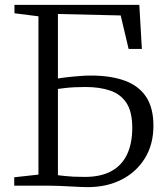

<svg xmlns="http://www.w3.org/2000/svg" viewBox="-20 -763 691 789"><path d="M340.5 6Q330.5 6 310.5 5.2Q290.5 4.5 266.2 3Q242 1.5 219.2 0.8Q196.5 0 180 0H38.5V-34.5L138 -45.5V-696L39.5 -708.5V-743H552.5L563 -562H508.5L476 -699.5L218 -705.5V-440.5Q230 -442.5 245.8 -444.5Q261.5 -446.5 279.5 -448.2Q297.5 -450 316.2 -451.2Q335 -452.5 353 -452.5Q436 -452.5 493.5 -431.2Q551 -410 580.8 -364.5Q610.5 -319 610.5 -246.5Q610.5 -169.5 575.5 -112.8Q540.5 -56 479.8 -25Q419 6 340.5 6ZM328.5 -36Q394 -36 437.2 -59.5Q480.5 -83 502 -128.2Q523.5 -173.5 523.5 -237.5Q523.5 -303.5 499.8 -339.8Q476 -376 432.8 -390.8Q389.5 -405.5 331 -405.5Q309.5 -405.5 288.2 -404.5Q267 -403.5 249 -401.5Q231 -399.5 218 -397.5V-43Q231.5 -41.5 246.5 -39.8Q261.5 -38 281.2 -37Q301 -36 328.5 -36Z"/></svg>

Font: Merriweather 60pt Light
Style: Regular
Weight: 300
Version: Version 2.100